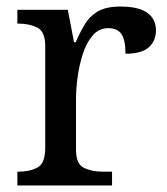

<svg xmlns="http://www.w3.org/2000/svg" viewBox="-20 -566 511 586"><path d="M33 0V-42H36Q70 -42 94 -54.5Q118 -67 118 -114V-426Q118 -470 93.5 -482Q69 -494 36 -494H33V-536H187L206 -437H211Q224 -467 239 -492Q254 -517 279 -531.5Q304 -546 348 -546Q403 -546 429.5 -527Q456 -508 456 -473Q456 -442 434.5 -422Q413 -402 363 -402Q363 -443 351 -461.5Q339 -480 310 -480Q282 -480 263 -458Q244 -436 233 -402Q222 -368 217 -331.5Q212 -295 212 -266V-109Q212 -65 236.5 -53.5Q261 -42 294 -42H322V0Z"/></svg>

Font: Noto Serif Khitan Small Script
Style: Regular
Weight: 400
Designer: LIU Zhao, ZHANG Congyu, Kushim JIANG
Foundry: Guyu Beijing Co. Ltd.
Version: Version 1.000; ttfautohint (v1.8.4.7-5d5b)